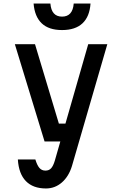

<svg xmlns="http://www.w3.org/2000/svg" viewBox="-20 -850 690 1086"><path d="M64 -600H178L313 -151H378L351 -50H232ZM587 -600 387 89Q369 148 330 182Q291 216 240 216Q167 216 126.5 174.5Q86 133 81 52H180Q190 85 203 100Q216 115 237 115Q257 115 269 102Q281 89 290 59L479 -600ZM265 -830Q268 -793 284.5 -774.5Q301 -756 331 -756Q361 -756 377.5 -774.5Q394 -793 397 -830H492Q487 -756 446.5 -718Q406 -680 331 -680Q256 -680 216 -718Q176 -756 170 -830Z"/></svg>

Font: Martian Mono SemiCondensed
Style: Regular
Weight: 400
Width: 4
Designer: Roman Shamin
Foundry: Evil Martians
Version: Version 1.000